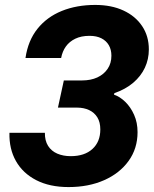

<svg xmlns="http://www.w3.org/2000/svg" viewBox="-20 -749 626 779"><path d="M258.1 10Q181.6 10 127.1 -18Q72.7 -46 44.7 -95.5Q16.7 -145 18.3 -210.1H162.1Q161.7 -178.4 175.1 -157.1Q188.6 -135.9 212.6 -125.6Q236.7 -115.4 266.9 -115.4Q323.1 -115.4 355.1 -144.6Q387 -173.7 387 -223.9Q387 -253.3 374.9 -272.9Q362.7 -292.6 341.3 -302.5Q319.9 -312.4 292.7 -312.4H215.1L239 -422.6H312.4Q348.4 -422.6 375 -434.9Q401.6 -447.3 416.8 -469.9Q432 -492.4 432 -523Q432 -547.4 421.6 -565.5Q411.1 -583.6 391.4 -593.6Q371.7 -603.6 343.3 -603.6Q309.6 -603.6 285.6 -592Q261.6 -580.4 247.3 -560.5Q233 -540.6 228 -513.6H83.4Q93.6 -584.1 131.9 -632.1Q170.3 -680.1 230.7 -704.6Q291.1 -729 366.1 -729Q432 -729 480.7 -706.4Q529.4 -683.9 556.6 -643.2Q583.9 -602.6 583.9 -548.4Q583.9 -508.6 567.8 -474.2Q551.7 -439.9 520.7 -413.4Q489.7 -386.9 444.1 -371.1L442.4 -365Q466.3 -357 488.2 -335.8Q510.1 -314.6 524.1 -283.1Q538.1 -251.7 538.1 -212.9Q538.1 -146.4 501.8 -96.1Q465.4 -45.7 402.4 -17.9Q339.4 10 258.1 10Z"/></svg>

Font: Mona Sans ExtraLight
Style: Italic
Weight: 200
Italic angle: -11.6951°
Designer: Deni Anggara
Foundry: GitHub
Version: Version 2.000